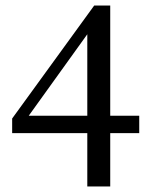

<svg xmlns="http://www.w3.org/2000/svg" viewBox="-20 -675 540 695"><path d="M484 -193H379V0H296V-193H24V-246L321 -655H379V-256H484ZM84 -256H296V-551Z"/></svg>

Font: Source Serif Pro
Style: Regular
Weight: 400
Designer: Frank Grießhammer
Foundry: Adobe Systems Incorporated
Version: Version 3.001;hotconv 1.0.111;makeotfexe 2.5.65597